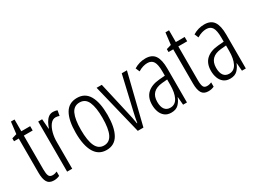

<svg xmlns="http://www.w3.org/2000/svg" viewBox="-42 -1272 2350 1765"><g transform="rotate(-30 1132.5 -389.5)"><path d="M172 -104Q184 -104 196.5 -107Q209 -110 219 -115V-69Q206 -63 191 -59.5Q176 -56 158 -56Q109 -56 89 -89.5Q69 -123 69 -189V-552H19V-583L70 -598L85 -723H123V-598H217V-552H123V-192Q123 -147 132.5 -125.5Q142 -104 172 -104Z M463 -607Q473 -607 485 -605Q497 -603 508 -598L498 -544Q491 -547 480.5 -549.5Q470 -552 460 -552Q427 -552 403.5 -522Q380 -492 367.5 -444.5Q355 -397 356 -345V-66H302V-598H344L352 -493H355Q365 -522 379 -548Q393 -574 413.5 -590.5Q434 -607 463 -607Z M885 -333Q885 -200 844 -128Q803 -56 718 -56Q634 -56 591.5 -128.5Q549 -201 549 -334Q549 -467 590 -537.5Q631 -608 718 -608Q803 -608 844 -536.5Q885 -465 885 -333ZM604 -334Q604 -221 631.5 -162.5Q659 -104 718 -104Q776 -104 803.5 -160.5Q831 -217 831 -333Q831 -442 805 -501Q779 -560 718 -560Q657 -560 630.5 -502.5Q604 -445 604 -334Z M1052 -66 922 -598H977L1056 -251Q1063 -222 1069 -192Q1075 -162 1080 -130H1084Q1091 -178 1106 -241L1189 -598H1244L1112 -66Z M1444 -608Q1513 -608 1543.5 -563.5Q1574 -519 1574 -426V-66H1533L1526 -150H1524Q1509 -110 1481.5 -83Q1454 -56 1405 -56Q1363 -56 1336.5 -77Q1310 -98 1297.5 -132Q1285 -166 1285 -206Q1285 -285 1330.5 -327Q1376 -369 1460 -376L1521 -381V-424Q1521 -499 1501.5 -530.5Q1482 -562 1438 -562Q1417 -562 1392.5 -555Q1368 -548 1340 -531L1322 -573Q1379 -608 1444 -608ZM1466 -335Q1340 -323 1340 -207Q1340 -154 1360.5 -127Q1381 -100 1419 -100Q1471 -100 1496.5 -149.5Q1522 -199 1522 -282V-340Z M1812 -104Q1824 -104 1836.5 -107Q1849 -110 1859 -115V-69Q1846 -63 1831 -59.5Q1816 -56 1798 -56Q1749 -56 1729 -89.5Q1709 -123 1709 -189V-552H1659V-583L1710 -598L1725 -723H1763V-598H1857V-552H1763V-192Q1763 -147 1772.5 -125.5Q1782 -104 1812 -104Z M2069 -608Q2138 -608 2168.5 -563.5Q2199 -519 2199 -426V-66H2158L2151 -150H2149Q2134 -110 2106.5 -83Q2079 -56 2030 -56Q1988 -56 1961.5 -77Q1935 -98 1922.5 -132Q1910 -166 1910 -206Q1910 -285 1955.5 -327Q2001 -369 2085 -376L2146 -381V-424Q2146 -499 2126.5 -530.5Q2107 -562 2063 -562Q2042 -562 2017.5 -555Q1993 -548 1965 -531L1947 -573Q2004 -608 2069 -608ZM2091 -335Q1965 -323 1965 -207Q1965 -154 1985.5 -127Q2006 -100 2044 -100Q2096 -100 2121.5 -149.5Q2147 -199 2147 -282V-340Z"/></g></svg>

Font: Noto Sans Malayalam UI ExtraCondensed Light
Style: Regular
Weight: 300
Width: 2
Designer: Jelle Bosma - Monotype Design Team
Foundry: Monotype Imaging Inc.
Version: Version 2.104; ttfautohint (v1.8.4.7-5d5b)